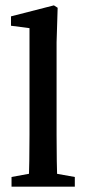

<svg xmlns="http://www.w3.org/2000/svg" viewBox="-20 -696 321 716"><path d="M23 0V-36L121 -54H158L259 -36V0ZM87 0Q90 -96 90 -193V-591L21 -600V-635L181 -676L195 -667L191 -538V-193Q191 -96 194 0Z"/></svg>

Font: Lisu Bosa SemiBold
Style: Regular
Weight: 600
Designer: David Morse, Annie Olsen, Victor Gaultney, Frank Grießhammer (Latin)
Foundry: SIL International
Version: Version 2.000